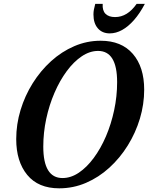

<svg xmlns="http://www.w3.org/2000/svg" viewBox="-20 -988 788 1018"><path d="M294 10.5Q183 10.5 124.5 -60.5Q66 -131.5 66 -250.5Q66 -329 89 -404.8Q112 -480.5 153.5 -546.8Q195 -613 251 -663.8Q307 -714.5 373.8 -743.2Q440.5 -772 513.5 -772Q624 -772 684.2 -702.5Q744.5 -633 744.5 -512.5Q744.5 -435 721.8 -359.2Q699 -283.5 657.5 -216.8Q616 -150 559.8 -98.8Q503.5 -47.5 436 -18.5Q368.5 10.5 294 10.5ZM311.5 -44Q356 -44 398.2 -72.5Q440.5 -101 477.2 -150.8Q514 -200.5 541.8 -265.2Q569.5 -330 585.2 -403.5Q601 -477 601 -552.5Q601 -718 500 -718Q456 -718 413.5 -689.5Q371 -661 334 -611Q297 -561 269 -496.2Q241 -431.5 225.2 -358.2Q209.5 -285 209.5 -210.5Q209.5 -44 311.5 -44ZM562 -811Q522 -811 498.8 -837.8Q475.5 -864.5 475.5 -911.5Q475.5 -924.5 477.8 -936.8Q480 -949 485 -967.5H524.5Q522 -932.5 539.2 -915Q556.5 -897.5 590 -897.5Q623 -897.5 651.5 -915Q680 -932.5 704.5 -967.5H748Q721.5 -917 690.8 -882Q660 -847 627.5 -829Q595 -811 562 -811Z"/></svg>

Font: Libre Caslon Condensed
Style: Italic
Weight: 400
Italic angle: -22.583°
Designer: Pablo Impallari, Rodrigo Fuenzalida, Katja Schimmel, Ertekin Erdin
Foundry: Pablo Impallari, Rodrigo Fuenzalida
Version: Version 2.000;gftools[0.9.33]